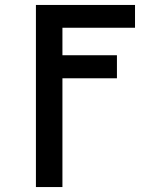

<svg xmlns="http://www.w3.org/2000/svg" viewBox="-20 -540 640 775"><path d="M125 215V-520H525V-428H232V-317H452V-224H232V215Z"/></svg>

Font: Iosevka Aile Semibold
Style: Regular
Weight: 600
Designer: Belleve Invis
Foundry: Belleve Invis
Version: Version 31.1.0; ttfautohint (v1.8.4)